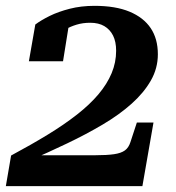

<svg xmlns="http://www.w3.org/2000/svg" viewBox="-38 -638 603 658"><path d="M-18 0H450L488 -218H431L409 -151Q403 -132 390 -122.5Q377 -113 352.5 -109.5Q328 -106 290 -106H58L55 -84Q126 -115 192 -146.5Q258 -178 314.5 -211.5Q371 -245 413 -282.5Q455 -320 479 -362Q503 -404 503 -452Q503 -505 478.5 -541.5Q454 -578 406 -598Q358 -618 286 -618Q240 -618 201 -608Q162 -598 132.5 -583.5Q103 -569 83 -554L61 -428H178L199 -559Q188 -558 179.5 -553Q171 -548 165.5 -541.5Q160 -535 157.5 -527.5Q155 -520 155 -515Q169 -527 186 -537Q203 -547 224.5 -553.5Q246 -560 271 -560Q300 -560 319.5 -548.5Q339 -537 349.5 -516Q360 -495 360 -464Q360 -424 344.5 -387Q329 -350 299.5 -315Q270 -280 226 -245.5Q182 -211 125.5 -176.5Q69 -142 0 -105Z"/></svg>

Font: Roboto Serif 72pt SemiCondensed SemiBold
Style: Italic
Weight: 600
Width: 4
Italic angle: -10°
Designer: Greg Gazdowicz
Foundry: Commercial Type
Version: Version 1.008